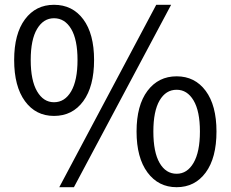

<svg xmlns="http://www.w3.org/2000/svg" viewBox="-20 -767 961 800"><path d="M205 -284Q129 -284 84 -345.5Q39 -407 39 -517Q39 -626 84 -686.5Q129 -747 205 -747Q282 -747 327 -686.5Q372 -626 372 -517Q372 -407 327 -345.5Q282 -284 205 -284ZM205 -341Q250 -341 276.5 -386.5Q303 -432 303 -517Q303 -602 276.5 -646.5Q250 -691 205 -691Q161 -691 134.5 -646.5Q108 -602 108 -517Q108 -432 134.5 -386.5Q161 -341 205 -341ZM227 13 631 -747H693L288 13ZM882 -219Q882 -109 837 -48Q792 13 716 13Q640 13 594.5 -48.5Q549 -110 549 -219Q549 -328 594.5 -388.5Q640 -449 716 -449Q792 -449 837 -388.5Q882 -328 882 -219ZM716 -43Q760 -43 786.5 -88.5Q813 -134 813 -219Q813 -304 786.5 -348.5Q760 -393 716 -393Q671 -393 645 -348.5Q619 -304 619 -219Q619 -133 645 -88Q671 -43 716 -43Z"/></svg>

Font: Noto Sans SC
Style: Regular
Weight: 400
Designer: Ryoko NISHIZUKA  (kana, bopomofo & ideographs); Paul D. Hunt (Latin, Greek & Cyrillic); Sandoll Communications , Soo-you
Foundry: Adobe
Version: Version 2.002;hotconv 1.0.116;makeotfexe 2.5.65601